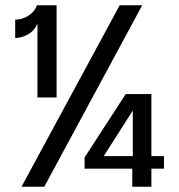

<svg xmlns="http://www.w3.org/2000/svg" viewBox="-20 -713 682 733"><path d="M437 -693H523L149 0H62ZM606 -117V-69H558V0H485V-69H303V-112L460 -354H558V-117ZM487 -117V-291L376 -117ZM123 -341V-624Q113 -597 88 -582.5Q63 -568 38 -568V-638Q65 -638 89 -653.5Q113 -669 121 -693H196V-341Z"/></svg>

Font: Parkinsans Light
Style: Regular
Weight: 400
Version: Version 1.000